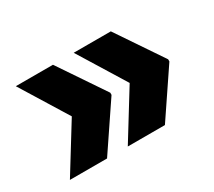

<svg xmlns="http://www.w3.org/2000/svg" viewBox="-89 -664 839 752"><g transform="rotate(-30 330.5 -288.0)"><path d="M40 -76.2H208L347.7 -283.2V-293L208 -500H40L170.9 -288.1ZM301.8 -76.2H469.7L609.4 -283.2V-293L469.7 -500H301.8L432.6 -288.1Z"/></g></svg>

Font: Pretendard Black
Style: Regular
Weight: 900
Designer: Base glyphs from Inter by Rasmus Andersson; Hangeul glyphs from Noto Sans CJK(Source Han Sans) by Jang Soo-young and Kan
Foundry: Kil Hyung-jin
Version: Version 1.309;Glyphs 3.2 (3225)